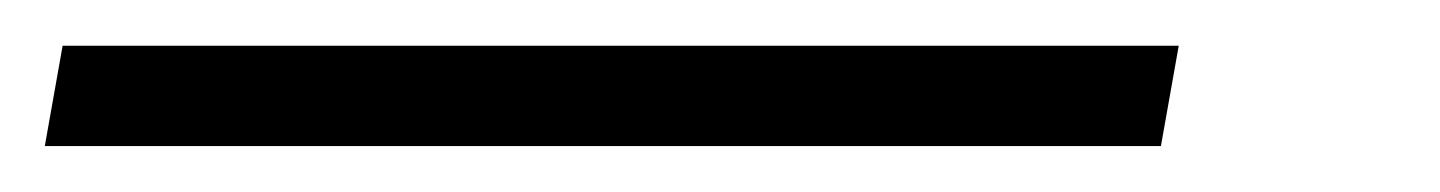

<svg xmlns="http://www.w3.org/2000/svg" viewBox="-24 -20 630 84"><path d="M-4.4 43.9 3.4 0H491.7L483.9 43.9Z"/></svg>

Font: Cascadia Code ExtraLight
Style: Italic
Weight: 200
Italic angle: -10°
Monospace: yes
Designer: Aaron Bell
Foundry: Saja Typeworks
Version: Version 2404.023; ttfautohint (v1.8.4)